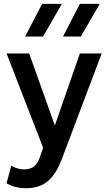

<svg xmlns="http://www.w3.org/2000/svg" viewBox="-20 -780 572 1024"><path d="M119 224Q92 224 66 218Q40 212 15 197.5L40 103.5Q55.5 113.5 74 118.5Q92.5 123.5 107 123.5Q142 123.5 162 107Q182 90.5 193.5 56L210 8L15 -495H135.5L272.5 -111L406 -495H522.5L308.5 71.5Q285.5 131 257 164.2Q228.5 197.5 194 210.8Q159.5 224 119 224ZM316 -585 406 -759.5H512L411 -585ZM114 -585 204.5 -759.5H310L209.5 -585Z"/></svg>

Font: Geologica Roman
Style: Regular
Weight: 400
Designer: Sindre Bremnes, Frode Helland
Foundry: Monokrom Skriftforlag AS
Version: Version 1.010;gftools[0.9.28]